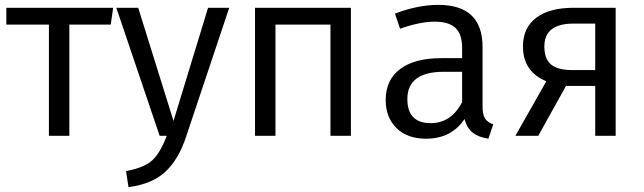

<svg xmlns="http://www.w3.org/2000/svg" viewBox="-20 -558 2645 789"><path d="M445 -526 435 -457H265V0H181V-457H6V-526Z M922 -526 745 3Q715 95 661 146.5Q607 198 508 211L498 145Q574 131 607 99.5Q640 68 665 0H636L458 -526H548L693 -61L835 -526Z M1338 0V-457H1112V0H1028V-526H1422V0Z M1963 -121Q1963 -86 1973.5 -70.5Q1984 -55 2007 -47L1987 12Q1947 6 1923 -12.5Q1899 -31 1889 -69Q1835 12 1731 12Q1654 12 1609.5 -31.5Q1565 -75 1565 -147Q1565 -230 1624.5 -274.5Q1684 -319 1793 -319H1879V-361Q1879 -418 1851.5 -443.5Q1824 -469 1766 -469Q1706 -469 1624 -440L1603 -502Q1697 -538 1781 -538Q1963 -538 1963 -365ZM1750 -52Q1834 -52 1879 -138V-263H1804Q1654 -263 1654 -151Q1654 -52 1750 -52Z M2337 -526H2510V0H2426V-205H2306L2192 0H2098L2225 -224Q2129 -264 2129 -367Q2129 -444 2183.5 -485Q2238 -526 2337 -526ZM2332 -270H2426V-461H2336Q2217 -461 2217 -367Q2217 -316 2244.5 -293Q2272 -270 2332 -270Z"/></svg>

Font: FiraGO Book
Style: Regular
Weight: 350
Designer: bBox Type
Foundry: bBox Type GmbH
Version: Version 1.001;PS 001.001;hotconv 1.0.88;makeotf.lib2.5.64775